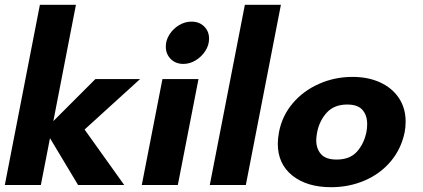

<svg xmlns="http://www.w3.org/2000/svg" viewBox="-26 -770 1762 799"><path d="M140 -750H290L196 -266L371 -441H557L326 -231L491 0H299L182 -195L144 0H-6Z M650 -441H800L714 0H564ZM771 -680Q803 -680 823.5 -660Q844 -640 844 -609Q844 -582 828.5 -558Q813 -534 788.5 -519Q764 -504 737 -504Q705 -504 684.5 -524.5Q664 -545 664 -576Q664 -603 679.5 -627Q695 -651 719.5 -665.5Q744 -680 771 -680Z M993 -750H1143L997 0H847Z M1130 -172Q1130 -192 1135 -220Q1148 -288 1192 -340Q1236 -392 1301.5 -421Q1367 -450 1441 -450Q1506 -450 1556 -427Q1606 -404 1634 -362Q1662 -320 1662 -264Q1662 -240 1658 -220Q1644 -151 1600.5 -99Q1557 -47 1492 -19Q1427 9 1352 9Q1251 9 1190.5 -39.5Q1130 -88 1130 -172ZM1290 -187Q1290 -151 1310 -128.5Q1330 -106 1375 -106Q1430 -106 1459.5 -139Q1489 -172 1499 -221Q1502 -238 1502 -253Q1502 -290 1482.5 -312.5Q1463 -335 1419 -335Q1365 -335 1334.5 -302Q1304 -269 1294 -221Q1290 -199 1290 -187Z"/></svg>

Font: Teachers
Style: Bold Italic
Weight: 700
Designer: Alfredo Marco Pradil & Chank Diesel
Version: Version 0.009